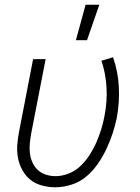

<svg xmlns="http://www.w3.org/2000/svg" viewBox="-20 -780 590 812"><path d="M214 12Q185 12 157.5 4.5Q130 -3 109.5 -19Q89 -35 75.5 -59Q62 -83 56.5 -110Q51 -137 53 -166Q55 -195 61 -225L120 -530H173L112 -216Q108 -194 106 -173Q104 -152 106.5 -131.5Q109 -111 117.5 -92.5Q126 -74 140 -61Q154 -48 174 -41.5Q194 -35 215 -35Q243 -35 271.5 -46.5Q300 -58 322 -79.5Q344 -101 360.5 -127Q377 -153 388.5 -180Q400 -207 408.5 -234.5Q417 -262 422 -290Q434 -351 430.5 -410.5Q427 -470 409 -523L458 -538Q479 -479 482.5 -413.5Q486 -348 474 -282Q467 -248 456 -215Q445 -182 430 -150Q415 -118 394 -87.5Q373 -57 345 -33.5Q317 -10 282 1Q247 12 214 12ZM301 -610 342 -760H400L348 -610Z"/></svg>

Font: Lode Dark Term
Style: Italic
Weight: 400
Italic angle: -11°
Monospace: yes
Designer: Belleve Invis
Foundry: Belleve Invis
Version: Version 29.2.0